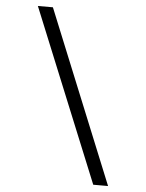

<svg xmlns="http://www.w3.org/2000/svg" viewBox="-58 -806 715 942"><g transform="rotate(5 300.0 -335.0)"><path d="M437 90 90 -760H164L510 90Z"/></g></svg>

Font: DM Mono Light
Style: Regular
Weight: 300
Designer: Colophon Foundry
Foundry: Colophon Foundry
Version: Version 1.000; ttfautohint (v1.8.2.53-6de2)